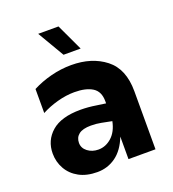

<svg xmlns="http://www.w3.org/2000/svg" viewBox="-137 -856 875 969"><g transform="rotate(-20 300.5 -371.0)"><path d="M390 -121Q365 -56 321 -24Q277 8 221 8Q164 8 123.5 -14Q83 -36 61.5 -74Q40 -112 40 -157Q40 -227 91.5 -272Q143 -317 247 -317Q288 -317 331 -310L380 -303V-315Q380 -367 345 -389Q310 -411 248 -411Q204 -411 156.5 -398Q109 -385 70 -364V-493Q116 -517 170.5 -531Q225 -545 280 -545Q390 -545 462.5 -488.5Q535 -432 535 -312V0H390ZM265 -97Q304 -97 336 -125.5Q368 -154 379 -208L323 -219Q298 -224 269 -224Q225 -224 204 -207.5Q183 -191 183 -162Q183 -134 207 -115.5Q231 -97 265 -97ZM262 -607 178 -750H287L354 -607Z"/></g></svg>

Font: Chess Sans
Style: Bold
Weight: 700
Designer: Wolf Bōese
Foundry: Wolf Bōese
Version: Version 7.223